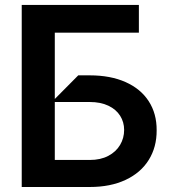

<svg xmlns="http://www.w3.org/2000/svg" viewBox="-20 -747 683 767"><path d="M66.8 0V-727.3H534.8V-616.5H198.9V-351.6L292.6 -446H338.8Q421.5 -446 481.9 -419Q542.3 -392 574.2 -342.5Q606.2 -293 605.8 -226.6Q606.2 -159.4 574.2 -108.1Q542.3 -56.8 481.7 -28.4Q421.2 0 338.8 0ZM338.8 -108Q381.7 -108 412.6 -124.3Q443.5 -140.6 459.7 -168Q475.9 -195.3 475.9 -228Q475.9 -259.2 459.9 -284.6Q443.9 -310 412.8 -324.8Q381.7 -339.5 338.8 -339.5H198.9V-108Z"/></svg>

Font: Riot Sans
Style: Bold
Weight: 600
Designer: Rasmus Andersson
Foundry: rsms
Version: Version 4.001